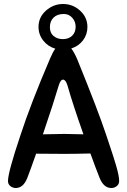

<svg xmlns="http://www.w3.org/2000/svg" viewBox="-20 -942 637 962"><path d="M418 -807Q418 -769 396 -740Q374 -711 337 -699Q351 -682 367 -645Q472 -387 512 -266Q517 -251 528 -218Q539 -185 546 -163.5Q553 -142 561 -115Q569 -88 573 -68Q577 -48 577 -35Q577 -19 565 -9.5Q553 0 538 0Q499 0 479 -51Q462 -93 433 -173Q353 -171 303 -171Q199 -171 161 -172Q130 -84 117 -51Q97 0 59 0Q44 0 32 -9.5Q20 -19 20 -35Q20 -79 83 -266Q133 -420 231 -649Q245 -682 257 -698Q220 -709 196.5 -739Q173 -769 173 -807Q173 -856 210.5 -889Q248 -922 296 -922Q345 -922 381.5 -888.5Q418 -855 418 -807ZM302 -271Q334 -271 398 -269Q344 -422 318 -514Q309 -543 296 -543Q283 -543 274 -513Q251 -434 195 -269Q267 -271 302 -271ZM230 -806Q230 -777 248.5 -761.5Q267 -746 295 -746Q324 -746 341.5 -763Q359 -780 359 -808Q359 -834 342 -853Q325 -872 300 -872Q267 -872 248.5 -854Q230 -836 230 -806Z"/></svg>

Font: Sniglet
Style: Regular
Weight: 400
Designer: Haley Fiege
Foundry: Haley Fiege, Pablo Impallari, Brenda Gallo
Version: Version 2.000